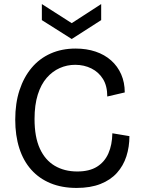

<svg xmlns="http://www.w3.org/2000/svg" viewBox="-20 -912 694 945"><path d="M357 13Q285 13 229 -10Q173 -33 134 -76.5Q95 -120 75 -182.5Q55 -245 55 -323Q55 -404 76 -468Q97 -532 135.5 -578Q174 -624 229 -648.5Q284 -673 352 -673Q406 -673 450.5 -658Q495 -643 527 -614.5Q559 -586 576.5 -546Q594 -506 594 -457L508 -437Q508 -489 487 -523Q466 -557 430 -575Q394 -593 350 -593Q310 -593 274 -577Q238 -561 210 -529Q182 -497 166 -446.5Q150 -396 150 -326Q150 -238 176 -181Q202 -124 249.5 -96Q297 -68 360 -68Q420 -68 457.5 -91.5Q495 -115 513.5 -157Q532 -199 533 -256L617 -242Q617 -189 602 -142.5Q587 -96 555.5 -61Q524 -26 474.5 -6.5Q425 13 357 13ZM186 -892 333 -798 478 -892V-813L333 -720L186 -813Z"/></svg>

Font: Bricolage Grotesque 36pt
Style: Regular
Weight: 400
Designer: Mathieu Triay
Foundry: Atelier Triay
Version: Version 1.001;gftools[0.9.33.dev8+g029e19f]